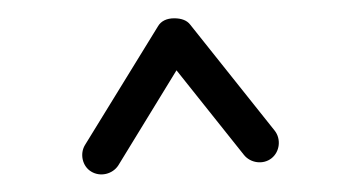

<svg xmlns="http://www.w3.org/2000/svg" viewBox="-20 -743 395 213"><path d="M81.1 -552.7C91.3 -546.4 105 -549.8 111.3 -559.6L175.8 -665L250.5 -571.3C257.8 -562 272 -560.1 281.2 -567.4C290.5 -574.7 292 -588.9 284.7 -598.1L190.9 -715.8C187.5 -720.2 181.6 -722.7 173.3 -722.7C165 -722.7 158.7 -719.7 155.3 -713.9L74.2 -582C68.4 -572.3 71.3 -558.6 81.1 -552.7Z"/></svg>

Font: Mikhak
Style: Regular
Weight: 400
Designer: Amin Abedi
Version: Version 3.2